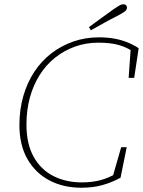

<svg xmlns="http://www.w3.org/2000/svg" viewBox="-20 -866 671 900"><path d="M361 14Q277 14 211.5 -20.5Q146 -55 108.5 -120.5Q71 -186 71 -280Q71 -353 89.5 -416.5Q108 -480 141.5 -530.5Q175 -581 221.5 -616.5Q268 -652 324 -671.5Q380 -691 444 -691Q483 -691 516 -685Q549 -679 577.5 -667.5Q606 -656 630 -640L609 -501H583L593 -643L610 -620Q576 -644 537 -655Q498 -666 441 -666Q383 -666 331.5 -647.5Q280 -629 238 -595.5Q196 -562 166 -514.5Q136 -467 120 -408.5Q104 -350 104 -282Q104 -192 137.5 -131.5Q171 -71 230 -41Q289 -11 364 -11Q412 -11 451 -21.5Q490 -32 527 -54L507 -33L548 -176H574L545 -33Q505 -11 460.5 1.5Q416 14 361 14ZM397 -739Q427 -761 456.5 -782.5Q486 -804 514 -824Q532 -836 541 -841Q550 -846 558 -846Q566 -846 570.5 -842Q575 -838 575 -830Q575 -820 566 -813Q557 -806 533 -793Q501 -777 469.5 -759.5Q438 -742 406 -724Z"/></svg>

Font: Source Serif 4 ExtraLight
Style: Italic
Weight: 250
Italic angle: -12°
Designer: Frank Grießhammer
Foundry: Adobe Systems Incorporated
Version: Version 4.004;hotconv 1.0.116;makeotfexe 2.5.65601